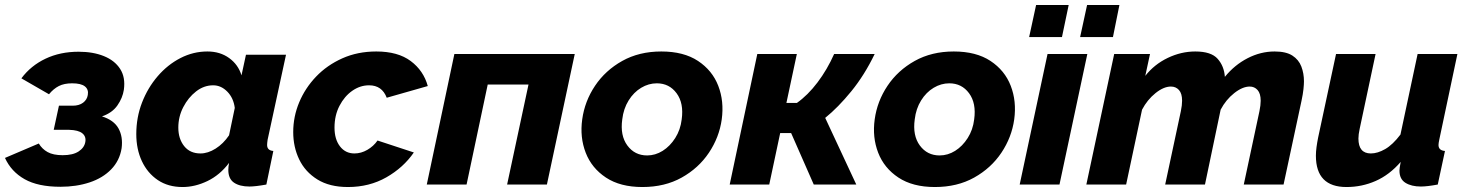

<svg xmlns="http://www.w3.org/2000/svg" viewBox="-35 -742 5901 772"><path d="M208 9Q118 9 64 -21.5Q10 -52 -15 -107L121 -165Q134 -143 156.5 -130.5Q179 -118 217 -118Q258 -118 281 -133Q304 -148 308 -171Q312 -193 296 -206Q280 -219 243 -220H181L202 -317H257Q283 -317 299 -329Q315 -341 318 -360Q322 -382 306.5 -394.5Q291 -407 255 -407Q223 -407 201.5 -396Q180 -385 162 -363L51 -427Q89 -478 148 -506Q207 -534 281 -534Q339 -534 382.5 -516.5Q426 -499 448 -465Q470 -431 463 -381Q458 -348 437 -318Q416 -288 375 -274Q423 -259 441.5 -225.5Q460 -192 454 -146Q446 -96 412 -61Q378 -26 325 -8.5Q272 9 208 9Z M699 10Q641 10 599.5 -18Q558 -46 535.5 -94Q513 -142 513 -203Q513 -270 536 -329.5Q559 -389 599 -435.5Q639 -482 690.5 -508.5Q742 -535 799 -535Q850 -535 886.5 -508.5Q923 -482 936 -439L954 -522H1115L1041 -180Q1039 -166 1039 -159Q1039 -137 1064 -135L1036 0Q992 8 968 8Q929 8 906 -7.5Q883 -23 883 -59Q883 -71 886 -87Q849 -38 799 -14Q749 10 699 10ZM771 -125Q801 -125 832 -144.5Q863 -164 886 -198L909 -308Q904 -348 879 -373.5Q854 -399 822 -399Q785 -399 753.5 -374.5Q722 -350 702 -311.5Q682 -273 682 -229Q682 -184 705.5 -154.5Q729 -125 771 -125Z M1364 10Q1290 10 1241 -20.5Q1192 -51 1168 -101Q1144 -151 1144 -211Q1144 -273 1168 -330.5Q1192 -388 1236 -434Q1280 -480 1341.5 -507.5Q1403 -535 1478 -535Q1565 -535 1616.5 -496.5Q1668 -458 1685 -396L1520 -349Q1501 -399 1449 -399Q1413 -399 1381.5 -377Q1350 -355 1330 -316.5Q1310 -278 1310 -229Q1310 -182 1332 -153.5Q1354 -125 1390 -125Q1417 -125 1442 -139.5Q1467 -154 1483 -177L1629 -129Q1587 -68 1518.5 -29Q1450 10 1364 10Z M1681 0 1792 -525H2276L2164 0H2004L2090 -402H1926L1841 0Z M2548 10Q2459 10 2401.5 -28Q2344 -66 2320 -128Q2296 -190 2306 -262Q2316 -335 2357.5 -397Q2399 -459 2467 -497Q2535 -535 2624 -535Q2714 -535 2771.5 -497Q2829 -459 2853 -397Q2877 -335 2867 -262Q2857 -190 2815.5 -128Q2774 -66 2706 -28Q2638 10 2548 10ZM2567 -117Q2600 -117 2629.5 -135.5Q2659 -154 2680 -187Q2701 -220 2706 -262Q2715 -327 2685.5 -367Q2656 -407 2606 -407Q2573 -407 2543 -389Q2513 -371 2492.5 -338Q2472 -305 2467 -262Q2458 -197 2487.5 -157Q2517 -117 2567 -117Z M2899 0 3010 -525H3169L3127 -328H3169Q3213 -359 3252 -410.5Q3291 -462 3319 -525H3482Q3441 -440 3388 -375Q3335 -310 3283 -268L3408 0H3237L3146 -207H3102L3058 0Z M3724 10Q3635 10 3577.5 -28Q3520 -66 3496 -128Q3472 -190 3482 -262Q3492 -335 3533.5 -397Q3575 -459 3643 -497Q3711 -535 3800 -535Q3890 -535 3947.5 -497Q4005 -459 4029 -397Q4053 -335 4043 -262Q4033 -190 3991.5 -128Q3950 -66 3882 -28Q3814 10 3724 10ZM3743 -117Q3776 -117 3805.5 -135.5Q3835 -154 3856 -187Q3877 -220 3882 -262Q3891 -327 3861.5 -367Q3832 -407 3782 -407Q3749 -407 3719 -389Q3689 -371 3668.5 -338Q3648 -305 3643 -262Q3634 -197 3663.5 -157Q3693 -117 3743 -117Z M4177 -525H4337L4225 0H4065ZM4103 -593 4131 -722H4262L4235 -593ZM4308 -593 4336 -722H4466L4440 -593Z M4445 -525H4589L4570 -437Q4606 -483 4660 -509Q4714 -535 4771 -535Q4835 -535 4861 -505.5Q4887 -476 4890 -433Q4929 -481 4981.5 -508Q5034 -535 5090 -535Q5136 -535 5161.5 -518.5Q5187 -502 5197.5 -474.5Q5208 -447 5208 -415Q5208 -403 5206 -383.5Q5204 -364 5198 -336L5126 0H4966L5029 -295Q5034 -319 5034 -337Q5034 -366 5021.5 -380Q5009 -394 4990 -394Q4961 -394 4927.5 -367.5Q4894 -341 4873 -301L4810 0H4650L4713 -295Q4718 -319 4718 -337Q4718 -366 4705.5 -380Q4693 -394 4673 -394Q4644 -394 4611 -367.5Q4578 -341 4557 -301L4493 0H4333Z M5379 10Q5256 10 5256 -116Q5256 -132 5258.5 -150.5Q5261 -169 5265 -189L5337 -525H5496L5432 -224Q5427 -201 5427 -185Q5427 -125 5477 -125Q5504 -125 5534.5 -142.5Q5565 -160 5596 -201L5665 -525H5825L5752 -180Q5749 -166 5749 -159Q5749 -137 5775 -135L5746 0Q5703 8 5678 8Q5640 8 5616 -7Q5592 -22 5592 -56Q5592 -66 5597 -91Q5552 -39 5496.5 -14.5Q5441 10 5379 10Z"/></svg>

Font: Raleway ExtraBold
Style: Italic
Weight: 800
Italic angle: -12°
Designer: Matt McInerney, Pablo Impallari, Rodrigo Fuenzalida
Foundry: Matt McInerney, Pablo Impallari, Rodrigo Fuenzalida
Version: Version 4.026